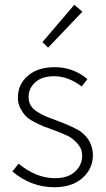

<svg xmlns="http://www.w3.org/2000/svg" viewBox="-20 -774 445 806"><path d="M208 12Q111 12 32 -54L58 -87Q132 -26 211 -26Q265 -26 295 -53.5Q325 -81 325 -121Q325 -149 305.5 -171Q286 -193 264.5 -203.5Q243 -214 208 -227Q179 -237 163 -243.5Q147 -250 123 -262.5Q99 -275 87 -288Q75 -301 65 -320.5Q55 -340 55 -364Q55 -419 96.5 -455.5Q138 -492 210 -492Q287 -492 347 -442L323 -411Q266 -454 208 -454Q156 -454 128 -428.5Q100 -403 100 -367Q100 -347 108.5 -332Q117 -317 136 -305Q155 -293 170 -286.5Q185 -280 213 -270Q296 -239 322 -219Q369 -182 370 -123Q370 -66 326.5 -27Q283 12 208 12ZM182 -574 158 -597 292 -754 326 -725Z"/></svg>

Font: Toshiba Sans Light
Style: Regular
Weight: 300
Designer: Paul D. Hunt
Foundry: Toshiba Corporation
Version: Version 2.020;PS 2.0;hotconv 1.0.86;makeotf.lib2.5.63406